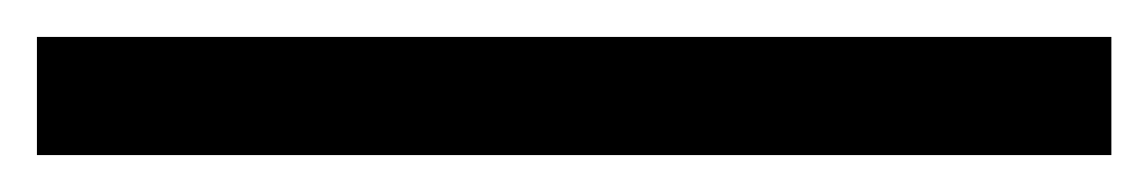

<svg xmlns="http://www.w3.org/2000/svg" viewBox="-35 115 622 104"><path d="M-15 199V135H567V199Z"/></svg>

Font: Ekushey Amar Desh
Style: Regular
Weight: 400
Designer: Al Mamun Sumon
Foundry: Al Mamun Sumon
Version: Version 1.0